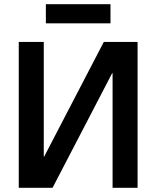

<svg xmlns="http://www.w3.org/2000/svg" viewBox="-20 -901 750 921"><path d="M70 -700H190V-150H192L478 -700H640V0H520V-550H518L232 0H70ZM200 -881H510V-789H200Z"/></svg>

Font: PT Root UI Bold
Style: Regular
Weight: 700
Designer: Vitaly Kuzmin
Foundry: ParaType Ltd.
Version: Version 2.000G